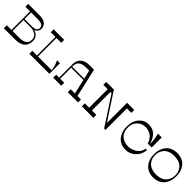

<svg xmlns="http://www.w3.org/2000/svg" viewBox="417 -2300 3898 3898"><g transform="rotate(45 2366.0 -350.5)"><path d="M534 -414C589 -435 620 -477 620 -526C620 -632 557 -700 383 -700H70V-618H204V-86H70V0H391C578 0 672 -83 672 -233C671 -332 611 -389 534 -414ZM425 -618C548 -618 586 -579 586 -516C586 -464 531 -430 456 -430H234V-618ZM429 -86H234V-400H429C573 -400 640 -325 640 -246C641 -135 574 -86 429 -86Z M1293 -304C1321 -252 1349 -174 1357 -85H966V-616H1103V-700H802V-616H936V-85H802V0H1378V-304Z M2100 -85 1960 -700H1835C1667 -700 1573 -618 1573 -469V-85H1488V0H1719V-85H1603V-400H1954L2026 -85H1906V0H2200V-85ZM1603 -430V-443C1603 -561 1672 -617 1809 -617H1904L1947 -430Z M3115 -700H2909V-121L2530 -700H2310V-616H2436V-85H2310V0H2641V-85H2515V-616H2548L2950 0H2988V-616H3115Z M3524 -618C3658 -618 3757 -536 3790 -411H3904V-700H3796C3820 -615 3830 -516 3833 -449H3826C3792 -554 3728 -701 3531 -701C3364 -701 3245 -556 3245 -372V-333C3245 -237 3300 -1 3559 -1C3734 -1 3868 -147 3874 -307H3832C3825 -161 3659 -86 3551 -86C3399 -86 3275 -178 3275 -346V-366C3275 -503 3376 -618 3524 -618Z M4672 -366C4672 -506 4593 -700 4353 -700C4113 -700 4034 -506 4034 -366V-334C4034 -194 4113 0 4353 0C4593 0 4672 -194 4672 -334ZM4353 -85C4126 -85 4062 -239 4062 -349C4062 -465 4126 -616 4353 -616C4580 -616 4644 -465 4644 -349C4644 -239 4580 -85 4353 -85Z"/></g></svg>

Font: Space Cowgirl
Style: Regular
Weight: 400
Designer: Valery Marier
Foundry: Valery Marier
Version: Version 1.000;hotconv 1.0.109;makeotfexe 2.5.65596